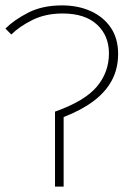

<svg xmlns="http://www.w3.org/2000/svg" viewBox="-20 -692 482 712"><path d="M184 0V-278Q294 -317 339 -370.5Q384 -424 384 -494Q384 -560 339.5 -601Q295 -642 212 -642Q149 -642 100.5 -618Q52 -594 22 -564L0 -586Q32 -618 84.5 -645Q137 -672 210 -672Q269 -672 316 -651Q363 -630 390.5 -590Q418 -550 418 -492Q418 -437 394.5 -393.5Q371 -350 326 -316.5Q281 -283 216 -258V0Z"/></svg>

Font: Source Sans 3 ExtraLight ExtraLight
Style: Regular
Weight: 250
Version: Version 3.052;hotconv 1.1.0;makeotfexe 2.6.0